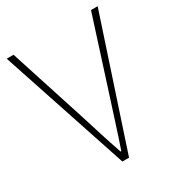

<svg xmlns="http://www.w3.org/2000/svg" viewBox="-173 -838 878 949"><g transform="rotate(-30 266.0 -363.0)"><path d="M248 0 7 -726H46L186 -292Q207 -225 224.5 -169.5Q242 -114 265 -47H269Q292 -114 309.5 -169.5Q327 -225 349 -292L488 -726H526L286 0Z"/></g></svg>

Font: Noto Sans SC Thin
Style: Regular
Weight: 100
Designer: Ryoko NISHIZUKA 西塚涼子 (kana, bopomofo & ideographs); Paul D. Hunt (Latin, Greek & Cyrillic); Sandoll Communications 산돌커뮤니
Foundry: Adobe
Version: Version 2.004-H2;hotconv 1.0.118;makeotfexe 2.5.65603